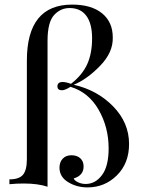

<svg xmlns="http://www.w3.org/2000/svg" viewBox="-20 -802 624 836"><path d="M294 -782Q378 -782 424.5 -744Q471 -706 471 -639Q473 -574 415.5 -515Q358 -456 301 -433Q403 -410 472.5 -339Q542 -268 542 -175Q542 -91 489 -38.5Q436 14 361 14Q314 14 276.5 -9Q239 -32 239 -72Q239 -96 253 -111Q267 -126 291 -126Q315 -126 329.5 -113Q344 -100 344 -77Q344 -38 301 -25Q304 -16 319.5 -8.5Q335 -1 353 -1Q395 -1 424 -39.5Q453 -78 453 -156Q453 -248 409.5 -324Q366 -400 287 -424Q263 -409 250 -409Q230 -409 230 -426Q230 -445 253 -445Q267 -445 289 -437Q338 -475 359.5 -522Q381 -569 381 -635Q381 -699 356 -733Q331 -767 283 -767Q244 -767 216 -737Q187 -706 187 -624V11Q145 -3 83 -3Q52 -3 21 0V-21Q63 -21 80 -41Q97 -61 97 -109V-538Q97 -782 294 -782Z"/></svg>

Font: Playfair Display
Style: Regular
Weight: 400
Designer: Claus Eggers S?rensen
Foundry: Claus Eggers S?rensen
Version: Version 1.003